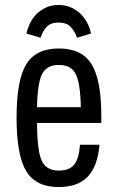

<svg xmlns="http://www.w3.org/2000/svg" viewBox="-20 -745 475 775"><path d="M388.9 -248.9V-275.9Q388.9 -423.4 349.4 -486.4Q310 -549.3 217.4 -549.3Q124.9 -549.3 85.9 -485.5Q46.9 -421.7 46.9 -269.7Q46.9 -118.1 85.9 -54.1Q124.9 10 216.6 10Q294 10 334 -31.7Q374 -73.4 381.7 -160.7H302.9Q298.6 -104.1 279.3 -80.3Q260 -56.4 217.9 -56.4Q166.7 -56.4 148.4 -96.3Q130.1 -136.1 129.4 -248.9ZM306.3 -312.4H129.4Q131.4 -410.3 150.2 -446.6Q169 -482.9 217.7 -482.9Q266.7 -482.9 285.5 -446.6Q304.3 -410.3 306.3 -312.4ZM216.9 -724.9Q187.6 -724.9 164.8 -714.1Q142 -703.4 126.1 -686.9Q110.3 -670.4 100.6 -649.9Q90.9 -629.3 86.7 -609.6L143.3 -592.7Q152.6 -619.7 168.7 -636.9Q184.9 -654 216.7 -654Q248.3 -654 264.9 -636.9Q281.6 -619.7 290.9 -592.7L347.1 -609.6Q343.7 -629.3 333.5 -649.9Q323.3 -670.4 307.3 -686.9Q291.3 -703.4 268.5 -714.1Q245.7 -724.9 216.9 -724.9Z"/></svg>

Font: Secuela Black
Style: Regular
Weight: 900
Designer: Fernando Haro
Foundry: deFharo
Version: Version 1.704